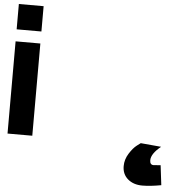

<svg xmlns="http://www.w3.org/2000/svg" viewBox="-690 -760 1018 1035"><g transform="rotate(5 -181.0 -242.5)"><path d="M-630 0V-499H-496V0ZM-630 -564V-701H-496V-564ZM207 98 220 205Q161 216 118 216Q70 216 39.5 190Q9 164 9 120Q9 84 29.5 51.5Q50 19 70 4L90 -11L201 -1Q149 41 149 76Q149 101 169 101Z"/></g></svg>

Font: TitilliumText22L Xb
Style: Bold
Weight: 400
Designer: Campivisivi
Foundry: Campivisivi
Version: 1.000